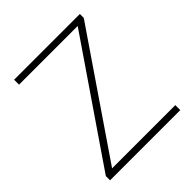

<svg xmlns="http://www.w3.org/2000/svg" viewBox="-192 -847 982 982"><g transform="rotate(-45 299.0 -355.5)"><path d="M553.2 -36.1V0H59.1V-36.1ZM537.6 -682.6 71.3 0H45.4V-30.8L510.7 -710.9H537.6ZM519.5 -710.9V-675.3H62V-710.9Z"/></g></svg>

Font: Roboto ExtraLight
Style: Regular
Weight: 250
Designer: Christian Robertson
Foundry: Google
Version: Version 3.009; 2024